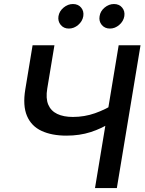

<svg xmlns="http://www.w3.org/2000/svg" viewBox="-20 -958 739 978"><path d="M318.4 -267.1Q243.7 -267.1 191.7 -291.3Q139.6 -315.4 117.4 -367.7Q95.2 -419.9 108.9 -502.9L146 -727.5H257.3L220.7 -506.8Q212.4 -457 225.8 -425Q239.3 -393.1 271.5 -377.7Q303.7 -362.3 351.1 -362.3Q410.2 -362.3 464.1 -381.3Q518.1 -400.4 564.5 -430.2L548.8 -335.9Q498 -303.2 441.9 -285.2Q385.7 -267.1 318.4 -267.1ZM463.9 0 584.5 -727.5H695.8L575.2 0ZM540 -812.5Q513.7 -812.5 498.3 -831.1Q482.9 -849.6 487.3 -875.5Q491.2 -901.4 512.9 -919.4Q534.7 -937.5 560.5 -937.5Q586.9 -937.5 602.1 -919.4Q617.2 -901.4 613.3 -875.5Q608.9 -849.6 587.4 -831.1Q565.9 -812.5 540 -812.5ZM330.6 -812.5Q304.7 -812.5 289.3 -831.1Q273.9 -849.6 277.8 -875.5Q282.2 -901.4 304 -919.4Q325.7 -937.5 351.6 -937.5Q377.9 -937.5 393.1 -919.4Q408.2 -901.4 404.3 -875.5Q399.9 -849.6 378.4 -831.1Q356.9 -812.5 330.6 -812.5Z"/></svg>

Font: Inter 16pt Medium
Style: Italic
Weight: 500
Italic angle: -9.3988°
Version: Version 4.001;git-66647c0bb